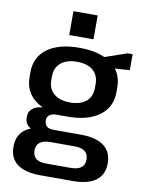

<svg xmlns="http://www.w3.org/2000/svg" viewBox="-100 -812 802 1069"><g transform="rotate(10 301.5 -278.0)"><path d="M296 -160Q180 -160 115 -208Q50 -256 50 -341V-368Q50 -454 115 -501.5Q180 -549 296 -549Q411 -549 476 -501.5Q541 -454 541 -368V-341Q541 -256 476 -208Q411 -160 296 -160ZM203 188Q118 188 73.5 155Q29 122 29 57Q29 -7 72.5 -40.5Q116 -74 203 -74H388Q473 -74 517.5 -40.5Q562 -7 562 57Q562 122 517.5 155Q473 188 388 188ZM363 118Q442 118 442 57Q442 -4 363 -4H229Q148 -4 148 57Q148 120 229 118ZM164 -46Q122 -46 97.5 -65Q73 -84 73 -117Q73 -150 96.5 -168.5Q120 -187 165 -187H296V-160H235Q209 -160 194.5 -149Q180 -138 181 -117Q182 -95 194.5 -84.5Q207 -74 234 -74H296V-46ZM296 -240Q355 -240 387 -267.5Q419 -295 419 -344V-365Q419 -415 387 -442.5Q355 -470 296 -470Q238 -470 205 -442.5Q172 -415 172 -365V-344Q172 -295 205 -267.5Q238 -240 296 -240ZM411 -512 564 -565H593V-475L411 -463ZM364 -744V-609H227V-744Z"/></g></svg>

Font: Pathway Extreme 28pt SemiBold
Style: Regular
Weight: 600
Designer: Eduardo Rodriguez Tunni
Foundry: Eduardo Rodriguez Tunni
Version: Version 1.001;gftools[0.9.26]